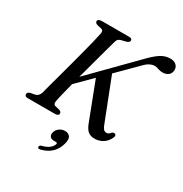

<svg xmlns="http://www.w3.org/2000/svg" viewBox="-217 -874 1230 1294"><g transform="rotate(30 398.5 -226.5)"><path d="M209.5 -78.5Q203 -50.5 227.5 -45.5L254.5 -39.5Q274.5 -33 274.5 -19Q274.5 0 245 0H35.5Q21 0 15.8 -5Q10.5 -10 10.5 -18Q10 -34 33 -39.5L63 -45Q91 -50 102 -82Q107.5 -104.5 118.8 -146Q130 -187.5 144.5 -240Q159 -292.5 174 -349Q189 -405.5 203 -459Q217 -512.5 227.5 -555.2Q238 -598 242.5 -622.5Q249 -649.5 225 -655L197 -661Q176.5 -667 176.5 -680.5Q176.5 -700 211 -700H420Q443 -700 443 -683.5Q443 -669 417.5 -661.5L386.5 -654Q373 -651 364.5 -644Q356 -637 352 -622.5Q344 -594 329.5 -541.5Q315 -489 297.8 -425.2Q280.5 -361.5 263.5 -298.5L593 -633Q635.5 -675.5 667.2 -693.8Q699 -712 735 -712Q765 -712 781.8 -695.8Q798.5 -679.5 796.5 -655.5Q794.5 -630 776.8 -617Q759 -604 734 -604Q714 -604 699.2 -610.2Q684.5 -616.5 666.5 -616.5Q649 -616.5 628.5 -605.8Q608 -595 585.5 -570.5L443.5 -428.5L566 -114.5Q575 -88 584.8 -75.2Q594.5 -62.5 610 -62.5Q627 -62.5 640 -80.5Q650.5 -90.5 661.5 -87Q668 -85.5 671 -78.5Q674 -71.5 668.5 -60Q654.5 -27 625.5 -7.8Q596.5 11.5 560 11.5Q526 11.5 506.5 -6.2Q487 -24 472.5 -64.5L363.5 -348.5L246 -231Q232 -177 222 -136Q212 -95 209.5 -78.5ZM333 160.5Q308.5 160.5 299.5 147.5Q290.5 134.5 295.5 115.5Q301.5 93 321 79.2Q340.5 65.5 363.5 65.5Q390.5 65.5 403 83.2Q415.5 101 405.5 138.5Q381 233 280.5 257.5Q260.5 262 260.5 248Q260.5 234.5 278.5 230.5Q313.5 221.5 332.8 205Q352 188.5 356 172Q359 160.5 346.5 160.5Z"/></g></svg>

Font: Fraunces 9pt S000
Style: Italic
Weight: 400
Italic angle: -16°
Version: Version 1.000; ttfautohint (v1.8.3)